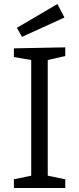

<svg xmlns="http://www.w3.org/2000/svg" viewBox="-20 -933 392 953"><path d="M304 -655 217 -635V-61L304 -43V0H49V-43L135 -61V-635L49 -650V-693L304 -698ZM89 -750 64 -795 265 -913 300 -846Z"/></svg>

Font: Bitter
Style: Regular
Weight: 400
Designer: Sol Matas, and Bitter project Authors
Foundry: Sol Matas
Version: Version 2.001